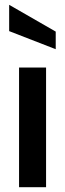

<svg xmlns="http://www.w3.org/2000/svg" viewBox="-20 -776 270 796"><path d="M59 -496H171V0H59ZM18 -647V-756L211 -645V-572Z"/></svg>

Font: Cabin SemiBold
Style: Regular
Weight: 600
Designer: Pablo Impallari
Foundry: Pablo Impallari. http://www.impallari.com Igino Marini. http://www.ikern.com
Version: Version 2.200